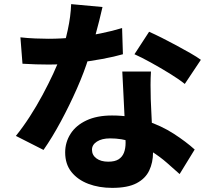

<svg xmlns="http://www.w3.org/2000/svg" viewBox="-20 -843 1040 931"><path d="M79 -662Q113 -658 151 -656.5Q189 -655 215 -655Q279 -655 344 -662Q409 -669 468 -681Q527 -693 572 -707L576 -580Q535 -568 475.5 -557Q416 -546 348.5 -538Q281 -530 216 -530Q185 -530 154 -531Q123 -532 89 -534ZM477 -809Q471 -782 461 -742Q451 -702 438.5 -656.5Q426 -611 411 -567Q389 -495 353 -413.5Q317 -332 275 -254Q233 -176 191 -116L57 -184Q91 -226 124 -277Q157 -328 186 -382Q215 -436 238 -485.5Q261 -535 275 -575Q294 -631 308.5 -697.5Q323 -764 325 -823ZM712 -496Q710 -465 710 -431.5Q710 -398 711 -362Q712 -341 713.5 -306Q715 -271 717 -232Q719 -193 720.5 -158Q722 -123 722 -103Q722 -55 703.5 -16Q685 23 642 45.5Q599 68 524 68Q460 68 408.5 48.5Q357 29 326.5 -9Q296 -47 296 -104Q296 -153 322 -194Q348 -235 399 -259Q450 -283 523 -283Q612 -283 687.5 -258Q763 -233 822.5 -194.5Q882 -156 924 -118L851 1Q824 -23 790 -53Q756 -83 713 -110Q670 -137 620.5 -154.5Q571 -172 514 -172Q474 -172 450 -156.5Q426 -141 426 -117Q426 -91 447.5 -75Q469 -59 505 -59Q537 -59 555 -70.5Q573 -82 581 -102.5Q589 -123 589 -151Q589 -172 587 -213.5Q585 -255 582.5 -306Q580 -357 577.5 -407.5Q575 -458 573 -496ZM876 -436Q846 -460 802 -487Q758 -514 712 -539.5Q666 -565 632 -580L703 -689Q730 -677 765 -659.5Q800 -642 836 -622.5Q872 -603 903.5 -585Q935 -567 954 -553Z"/></svg>

Font: Noto Sans JP ExtraBold
Style: Regular
Weight: 800
Designer: Ryoko NISHIZUKA  (kana, bopomofo & ideographs); Paul D. Hunt (Latin, Greek & Cyrillic); Sandoll Communications , Soo-you
Foundry: Adobe
Version: Version 2.004-H2;hotconv 1.0.118;makeotfexe 2.5.65603